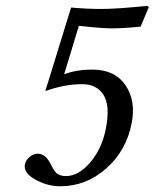

<svg xmlns="http://www.w3.org/2000/svg" viewBox="-20 -631 533 662"><path d="M345.2 -189Q360.4 -267.1 336.7 -304Q313 -340.8 263.2 -340.8Q202.1 -340.8 136.2 -316.9L225.1 -605Q280.3 -600.1 328.1 -600.1Q384.3 -600.1 486.8 -610.8L493.2 -606.9L464.8 -539.1Q404.8 -533.2 362.8 -533.2Q330.6 -533.2 252 -542L201.2 -375Q244.1 -391.1 297.9 -391.1Q376 -391.1 412.6 -337.2Q449.2 -283.2 434.1 -207Q416 -111.8 346.4 -50.3Q276.9 11.2 188 11.2Q143.1 11.2 101.6 -12Q60.1 -35.2 65.9 -64Q68.8 -79.1 82.5 -90.1Q96.2 -101.1 109.9 -101.1Q135.7 -101.1 152.8 -68.8Q153.8 -66.9 158 -58.8Q162.1 -50.8 164.1 -47.9Q166 -44.9 170.4 -39.1Q174.8 -33.2 179.4 -30.5Q184.1 -27.8 191.2 -25.9Q198.2 -23.9 207 -23.9Q251 -23.9 291.5 -71.5Q332 -119.1 345.2 -189Z"/></svg>

Font: Linux Libertine
Style: Italic
Weight: 400
Italic angle: -12°
Designer: Philipp H. Poll
Foundry: Philipp H. Poll
Version: Version 5.1.6 ; ttfautohint (v0.9)